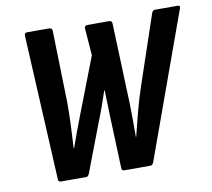

<svg xmlns="http://www.w3.org/2000/svg" viewBox="-74 -739 908 823"><g transform="rotate(-10 379.5 -327.5)"><path d="M127 0Q115 0 115 -12L83 -643Q83 -655 95 -655H191Q203 -655 204 -643L212 -329Q212 -280 210 -229Q208 -178 205 -131H207Q219 -165 232 -200.5Q245 -236 258 -269L351 -510L342 -628Q342 -641 354 -641H450Q461 -641 462 -629L475 -274Q476 -239 476 -203Q476 -167 476 -131H477Q489 -180 503.5 -235.5Q518 -291 535 -341L637 -643Q641 -655 651 -655H750Q756 -655 758 -652Q760 -649 758 -643L530 -12Q525 0 516 0H403Q391 0 391 -12L383 -222Q382 -254 381 -286.5Q380 -319 379 -352H377Q366 -319 354.5 -286.5Q343 -254 330 -222L250 -12Q245 0 237 0Z"/></g></svg>

Font: Sofia Sans Condensed ExtraBold
Style: Italic
Weight: 800
Italic angle: -9°
Version: Version 4.100